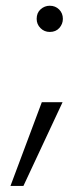

<svg xmlns="http://www.w3.org/2000/svg" viewBox="-20 -476 270 652"><path d="M149 -367.5Q130.5 -367.5 117.5 -380.5Q104.5 -393.5 104.5 -412Q104.5 -432.5 118 -444.5Q131.5 -456.5 149 -456.5Q168 -456.5 180.8 -443.8Q193.5 -431 193.5 -412Q193.5 -394.5 181.5 -381Q169.5 -367.5 149 -367.5ZM59.5 155.5H15.5L122 -129H192.5Z"/></svg>

Font: Acari Sans Neue
Style: Regular
Weight: 400
Designer: Alfredo Marco Pradil (font), Cristiano Sobral (main changes)
Foundry: Hanken Design Co. (font), Cristiano Sobral (main changes)
Version: Version 2.459;March 19, 2022;FontCreator 14.0.0.2808 64-bit;